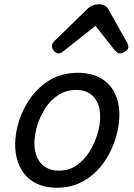

<svg xmlns="http://www.w3.org/2000/svg" viewBox="-20 -860 629 899"><path d="M247 19Q184 19 140 -6.5Q96 -32 73.5 -78.5Q51 -125 51 -184Q51 -238 70 -296.5Q89 -355 126 -405.5Q163 -456 217.5 -487.5Q272 -519 345 -519Q407 -519 450.5 -494.5Q494 -470 516.5 -425.5Q539 -381 539 -323Q539 -282 527.5 -235Q516 -188 493 -143Q470 -98 435 -61.5Q400 -25 353 -3Q306 19 247 19ZM256 -61Q303 -61 338.5 -85.5Q374 -110 398.5 -149Q423 -188 436 -231.5Q449 -275 449 -314Q449 -354 435 -382Q421 -410 396.5 -424.5Q372 -439 338 -439Q290 -439 253 -415Q216 -391 191.5 -352.5Q167 -314 154 -271Q141 -228 141 -190Q141 -150 155 -120.5Q169 -91 195 -76Q221 -61 256 -61ZM256 -610Q243 -610 233 -621Q223 -632 223 -644Q223 -652 227 -658Q231 -664 235 -668L389 -818Q402 -830 415.5 -835Q429 -840 446 -840Q459 -840 470.5 -833.5Q482 -827 488 -815L575 -661Q579 -654 580 -649Q581 -644 581 -640Q581 -628 566.5 -619Q552 -610 542 -610Q533 -610 527.5 -615Q522 -620 516 -626L427 -739L283 -625Q277 -621 270 -615.5Q263 -610 256 -610Z"/></svg>

Font: Playwrite AU NSW
Style: Regular
Weight: 400
Designer: Veronika Burian, José Scaglione
Foundry: TypeTogether
Version: Version 1.002